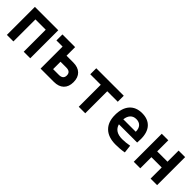

<svg xmlns="http://www.w3.org/2000/svg" viewBox="211 -1513 2508 2508"><g transform="rotate(45 1465.0 -258.5)"><path d="M388.2 0V-406.7H197.8V0H77.1V-517.6H508.8V0Z M699.7 0V-406.7H585.9V-517.6H820.3V-358.9H944.3Q1033.2 -358.9 1081.5 -312Q1129.9 -265.1 1129.9 -179.2Q1129.9 -93.8 1081.5 -46.9Q1033.2 0 944.3 0ZM820.3 -110.8H926.3Q1005.9 -110.8 1005.9 -179.2Q1005.9 -247.6 926.3 -247.6H820.3Z M1404.8 0V-406.7H1210.9V-517.6H1718.8V-406.7H1524.9V0Z M2093.3 9.8Q1959.5 9.8 1887 -59.8Q1814.5 -129.4 1814.5 -259.8Q1814.5 -386.7 1876.2 -457Q1938 -527.3 2050.3 -527.3Q2158.7 -527.3 2218 -462.9Q2277.3 -398.4 2277.3 -275.9Q2277.3 -240.7 2274.4 -209H1937.5Q1966.8 -101.6 2105 -101.6Q2139.2 -101.6 2172.1 -105.2Q2205.1 -108.9 2239.3 -115.2L2252 -3.9Q2203.6 4.9 2163.8 7.3Q2124 9.8 2093.3 9.8ZM1932.1 -295.9H2162.1Q2162.1 -355.5 2132.8 -387Q2103.5 -418.5 2051.3 -418.5Q2000.5 -418.5 1969.7 -386.7Q1939 -355 1932.1 -295.9Z M2731.9 0V-205.6H2541.5V0H2420.9V-517.6H2541.5V-312.5H2731.9V-517.6H2852.5V0Z"/></g></svg>

Font: Cascadia Mono PL SemiBold
Style: Regular
Weight: 600
Monospace: yes
Designer: Aaron Bell
Foundry: Saja Typeworks
Version: Version 2404.023; ttfautohint (v1.8.4)